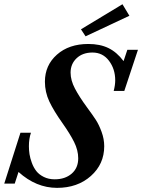

<svg xmlns="http://www.w3.org/2000/svg" viewBox="-56 -887 681 920"><path d="M354 -712.9 332 -746.6 530.8 -866.7 564 -811.5ZM217.3 13.2Q117.2 13.2 32.7 -63L14.6 -7.3H-35.6L42 -251H92.3Q82.5 -222.2 82.5 -186.5Q82.5 -167.5 85.4 -148.2Q88.4 -128.9 96.7 -106.4Q105 -84 118.2 -67.1Q131.3 -50.3 154.1 -39.1Q176.8 -27.8 206.1 -27.8Q255.9 -27.8 287.4 -54.9Q318.8 -82 318.8 -128.4Q318.8 -167 299.1 -206.5Q279.3 -246.1 243.7 -296.4Q201.7 -355.5 180.4 -400.6Q159.2 -445.8 159.2 -495.6Q159.2 -574.2 216.8 -625.2Q274.4 -676.3 367.2 -676.3Q423.3 -676.3 463.6 -656.7Q503.9 -637.2 536.1 -594.2L554.2 -648.4H605L539.6 -451.2H488.8Q496.1 -479.5 496.1 -502Q496.1 -556.2 466.3 -595.7Q436.5 -635.3 387.2 -635.3Q339.8 -635.3 311 -607.9Q282.2 -580.6 282.2 -539.1Q282.2 -502.4 303 -462.9Q323.7 -423.3 361.3 -372.1Q388.7 -335 403.3 -312.5Q418 -290 430.7 -255.4Q443.4 -220.7 443.4 -186.5Q443.4 -100.6 379.4 -43.7Q315.4 13.2 217.3 13.2Z"/></svg>

Font: Elstob 8pt SemiBold
Style: Italic
Weight: 600
Italic angle: -20°
Designer: Peter S. Baker
Version: Version 1.015